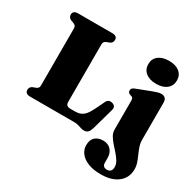

<svg xmlns="http://www.w3.org/2000/svg" viewBox="-201 -948 1417 1399"><g transform="rotate(30 507.5 -249.0)"><path d="M390.5 -630.5 371.5 -623.5Q359 -619 352.5 -611.2Q346 -603.5 346 -591V-107Q346 -86.5 355.8 -78.2Q365.5 -70 384 -70H422.5Q448.5 -70 468.5 -77.5Q488.5 -85 506.2 -105.5Q524 -126 543 -165.5L577.5 -237Q585.5 -254 598.2 -259.5Q611 -265 627 -260Q644 -255.5 650.8 -244.2Q657.5 -233 652 -213.5L602 -35Q594 -8 582.5 5Q571 18 547.5 18Q534.5 18 521.8 13.5Q509 9 493 4.5Q477 0 454 0H86Q64.5 0 54.2 -9Q44 -18 44 -33Q44 -59.5 69.5 -69.5L89 -76.5Q102 -81 108.2 -88.8Q114.5 -96.5 114.5 -109V-591Q114.5 -603.5 108.2 -611.2Q102 -619 89 -623.5L69.5 -630.5Q44 -640.5 44 -667Q44 -682.5 54.2 -691.2Q64.5 -700 86 -700H374Q395.5 -700 405.8 -691.2Q416 -682.5 416 -667Q416 -640.5 390.5 -630.5ZM950.5 -136.5Q950.5 -107 959.8 -80.2Q969 -53.5 980.8 -27.5Q992.5 -1.5 1001.5 24.5Q1010.5 50.5 1010.5 78.5Q1010.5 149.5 958 191.2Q905.5 233 814.5 233Q748.5 233 704.8 214.8Q661 196.5 639 166.8Q617 137 617 102Q617 56 642.2 33.2Q667.5 10.5 709.5 10.5Q750.5 10.5 774.8 37Q799 63.5 799 106.5V144.5Q799 163.5 809 172.5Q819 181.5 836.5 181.5Q856 181.5 866.5 170.5Q877 159.5 877 136.5Q877 112 863 89Q849 66 828.5 42.8Q808 19.5 787.8 -3.2Q767.5 -26 753.5 -49.8Q739.5 -73.5 739.5 -98.5V-341.5Q739.5 -357 735.2 -363.5Q731 -370 722.5 -372.5L711.5 -376Q701 -379.5 696.2 -385.8Q691.5 -392 691.5 -402Q691.5 -413.5 698 -420.5Q704.5 -427.5 722 -434L835 -477.5Q862 -487.5 877.2 -491.8Q892.5 -496 904.5 -496Q927.5 -496 939 -483.5Q950.5 -471 950.5 -452ZM834 -539.5Q778.5 -539.5 746 -565.8Q713.5 -592 713.5 -636.5Q713.5 -681 746 -706.8Q778.5 -732.5 834 -732.5Q890 -732.5 922.2 -706.8Q954.5 -681 954.5 -636.5Q954.5 -592 922.2 -565.8Q890 -539.5 834 -539.5Z"/></g></svg>

Font: Fraunces Black
Style: Regular
Weight: 900
Version: Version 1.000;[b76b70a41]